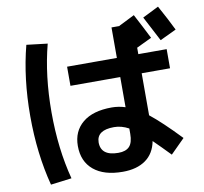

<svg xmlns="http://www.w3.org/2000/svg" viewBox="-95 -953 1190 1120"><g transform="rotate(-10 500.0 -393.0)"><path d="M990.2 -700.2 893.6 -654.3Q839.8 -757.8 816.4 -801.8L912.1 -849.6Q958 -766.6 990.2 -700.2ZM329.1 -596.7H624V-777.3H671.9L670.9 -778.3L764.6 -825.2Q805.7 -748 840.8 -677.7L751 -634.8V-596.7H918.9V-483.4H751V-234.4Q820.3 -179.7 925.8 -69.3L841.8 14.6Q792 -37.1 745.1 -83Q731.4 -10.7 679.2 26.4Q627 63.5 543.9 63.5Q432.6 63.5 371.6 12.7Q310.5 -38.1 310.5 -129.9Q310.5 -216.8 371.1 -267.1Q431.6 -317.4 543.9 -317.4Q584 -317.4 624 -304.7V-483.4H329.1ZM117.2 -763.7 241.2 -749Q193.4 -566.4 193.4 -350.1Q193.4 -133.8 241.2 48.8L117.2 64.5Q67.4 -127 67.4 -349.6Q67.4 -572.3 117.2 -763.7ZM624 -178.7Q581.1 -202.1 537.1 -202.1Q434.6 -202.1 433.6 -129.9Q433.6 -49.8 537.1 -49.8Q582 -49.8 603 -72.8Q624 -95.7 624 -147.5Z"/></g></svg>

Font: Mgen+ 1c bold
Style: Bold
Weight: 700
Designer: [Source Han Sans]
Ryoko NISHIZUKA  (kana & ideographs); Paul D. Hunt (Latin, Greek & Cyrillic); Wenlong ZHANG  (bopomofo
Version: Version 1.059.20150602